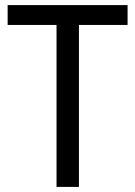

<svg xmlns="http://www.w3.org/2000/svg" viewBox="-20 -734 532 754"><path d="M290 0H202V-636H10V-714H481V-636H290Z"/></svg>

Font: Noto Sans Telugu SemiCondensed
Style: Regular
Weight: 400
Width: 4
Designer: Jelle Bosma - Monotype Design Team
Foundry: Monotype Imaging Inc.
Version: Version 2.005; ttfautohint (v1.8.4.7-5d5b)